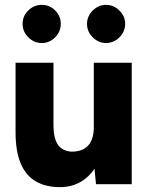

<svg xmlns="http://www.w3.org/2000/svg" viewBox="-20 -758 613 790"><path d="M375 0 366 -92V-500H522V0ZM44 -244V-500H200V-244ZM200 -244Q200 -205 209 -181Q218 -157 235 -146Q252 -135 275 -134Q320 -134 343 -159.5Q366 -185 366 -236H413Q413 -157 389 -101.5Q365 -46 323.5 -17Q282 12 227 12Q167 12 126 -12.5Q85 -37 64.5 -87Q44 -137 44 -215V-244ZM416 -581Q385 -581 361.5 -604.5Q338 -628 338 -660Q338 -691 361.5 -714.5Q385 -738 416 -738Q448 -738 471.5 -714.5Q495 -691 495 -660Q495 -628 471.5 -604.5Q448 -581 416 -581ZM152 -581Q120 -581 96.5 -604.5Q73 -628 73 -660Q73 -692 96.5 -715Q120 -738 152 -738Q184 -738 207 -715Q230 -692 230 -660Q230 -628 207 -604.5Q184 -581 152 -581Z"/></svg>

Font: Figtree Light ExtraBold
Style: Regular
Weight: 800
Version: Version 2.001;gftools[0.9.30]